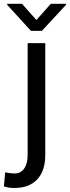

<svg xmlns="http://www.w3.org/2000/svg" viewBox="-57 -749 358 983"><path d="M84.5 -528.3H174.8V43.5Q174.8 126 133.3 169.7Q91.8 213.4 17.6 213.4Q2.4 213.4 -10.3 211.7Q-22.9 210 -37.1 205.1L-30.3 132.8Q-22.9 135.7 -6.1 137.5Q10.7 139.2 17.6 139.2Q49.3 139.2 66.9 113.8Q84.5 88.4 84.5 43.5ZM55.7 -729.5 129.4 -646.5 203.1 -729.5H281.2V-724.6L157.2 -590.8H101.6L-20.5 -724.6V-729.5Z"/></svg>

Font: Vazirmatn RD
Style: Regular
Weight: 400
Designer: Saber Rastikerdar
Foundry: Saber Rastikerdar
Version: Version 32.102